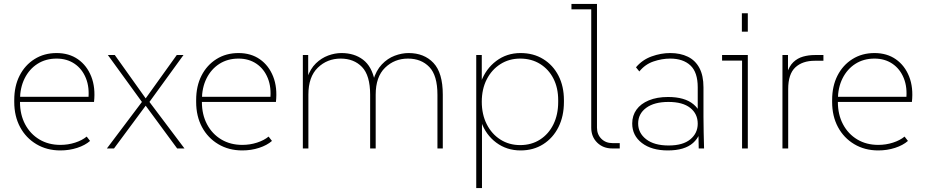

<svg xmlns="http://www.w3.org/2000/svg" viewBox="-20 -750 4675 970"><path d="M285 10Q217 10 164 -21.5Q111 -53 81.5 -108Q52 -163 52 -235V-245Q52 -315 79 -368Q106 -421 154.5 -451.5Q203 -482 266 -482Q329 -482 374 -450.5Q419 -419 441 -363.5Q463 -308 455 -235H73V-261H438L426 -246Q433 -308 414 -355Q395 -402 356.5 -428Q318 -454 266 -454Q211 -454 169.5 -427.5Q128 -401 104.5 -354Q81 -307 81 -245V-235Q81 -171 107 -122Q133 -73 179 -45.5Q225 -18 285 -18Q324 -18 359.5 -29.5Q395 -41 418 -60L435 -38Q410 -16 370 -3Q330 10 285 10Z M520 0 697 -235 525 -472H560L716 -253L873 -472H907L735 -235L912 0H875L716 -216L556 0Z M1204 10Q1136 10 1083 -21.5Q1030 -53 1000.5 -108Q971 -163 971 -235V-245Q971 -315 998 -368Q1025 -421 1073.5 -451.5Q1122 -482 1185 -482Q1248 -482 1293 -450.5Q1338 -419 1360 -363.5Q1382 -308 1374 -235H992V-261H1357L1345 -246Q1352 -308 1333 -355Q1314 -402 1275.5 -428Q1237 -454 1185 -454Q1130 -454 1088.5 -427.5Q1047 -401 1023.5 -354Q1000 -307 1000 -245V-235Q1000 -171 1026 -122Q1052 -73 1098 -45.5Q1144 -18 1204 -18Q1243 -18 1278.5 -29.5Q1314 -41 1337 -60L1354 -38Q1329 -16 1289 -3Q1249 10 1204 10Z M1510 0V-472H1537V-355L1532 -357Q1548 -403 1576 -430Q1604 -457 1638 -469.5Q1672 -482 1705 -482Q1770 -482 1814 -448.5Q1858 -415 1873 -343H1865Q1880 -394 1909 -424.5Q1938 -455 1974 -468.5Q2010 -482 2044 -482Q2123 -482 2170 -432Q2217 -382 2217 -272V0H2190V-271Q2190 -369 2149 -411.5Q2108 -454 2041 -454Q1973 -454 1925.5 -408Q1878 -362 1878 -272V0H1850V-271Q1850 -369 1809 -411.5Q1768 -454 1701 -454Q1633 -454 1585.5 -408Q1538 -362 1538 -272V0Z M2386 200V-472H2414V-331L2410 -336Q2434 -402 2487 -442Q2540 -482 2610 -482Q2675 -482 2724.5 -451.5Q2774 -421 2801.5 -367.5Q2829 -314 2829 -244V-235Q2829 -163 2801.5 -108Q2774 -53 2724.5 -21.5Q2675 10 2610 10Q2540 10 2487 -29.5Q2434 -69 2411 -135L2415 -140V200ZM2608 -17Q2665 -17 2708.5 -45Q2752 -73 2776 -122Q2800 -171 2800 -235V-244Q2800 -306 2776 -353Q2752 -400 2708.5 -427Q2665 -454 2608 -454Q2552 -454 2508 -426Q2464 -398 2439 -349Q2414 -300 2414 -236Q2414 -172 2439 -122.5Q2464 -73 2508 -45Q2552 -17 2608 -17Z M3073 0Q3027 0 2997 -29.5Q2967 -59 2967 -105V-716L2980 -703H2867V-730H2996V-105Q2996 -71 3018 -49Q3040 -27 3074 -27H3111V0Z M3510 0 3507 -157 3505 -161V-309Q3505 -385 3468 -419.5Q3431 -454 3366 -454Q3324 -454 3281.5 -439.5Q3239 -425 3210 -389L3193 -410Q3225 -448 3272 -465Q3319 -482 3366 -482Q3417 -482 3455 -463.5Q3493 -445 3513.5 -406.5Q3534 -368 3534 -309V-161Q3534 -121 3535 -81Q3536 -41 3537 0ZM3354 10Q3272 10 3223 -27.5Q3174 -65 3174 -126Q3174 -166 3195.5 -196Q3217 -226 3258 -243Q3299 -260 3355 -260Q3439 -260 3483 -223.5Q3527 -187 3527 -128H3524Q3524 -66 3481.5 -28Q3439 10 3354 10ZM3358 -15Q3430 -15 3467.5 -46Q3505 -77 3505 -125Q3505 -175 3467 -205Q3429 -235 3357 -235Q3285 -235 3244.5 -205Q3204 -175 3204 -126Q3204 -78 3244.5 -46.5Q3285 -15 3358 -15Z M3729 0V-457L3742 -444H3628V-472H3758V0ZM3728 -590V-683H3758V-590Z M3933 0V-472H3961V-376L3955 -378Q3967 -416 3988 -436Q4009 -456 4037 -464Q4065 -472 4097 -472H4140V-443H4096Q4034 -443 3998 -409.5Q3962 -376 3962 -300V0Z M4417 10Q4349 10 4296 -21.5Q4243 -53 4213.5 -108Q4184 -163 4184 -235V-245Q4184 -315 4211 -368Q4238 -421 4286.5 -451.5Q4335 -482 4398 -482Q4461 -482 4506 -450.5Q4551 -419 4573 -363.5Q4595 -308 4587 -235H4205V-261H4570L4558 -246Q4565 -308 4546 -355Q4527 -402 4488.5 -428Q4450 -454 4398 -454Q4343 -454 4301.5 -427.5Q4260 -401 4236.5 -354Q4213 -307 4213 -245V-235Q4213 -171 4239 -122Q4265 -73 4311 -45.5Q4357 -18 4417 -18Q4456 -18 4491.5 -29.5Q4527 -41 4550 -60L4567 -38Q4542 -16 4502 -3Q4462 10 4417 10Z"/></svg>

Font: SUSE Thin
Style: Regular
Weight: 250
Designer: Rene Bieder
Foundry: SUSE
Version: Version 1.000